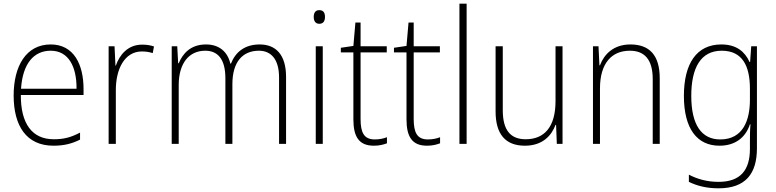

<svg xmlns="http://www.w3.org/2000/svg" viewBox="-20 -780 4206 1041"><path d="M255 -539C121 -539 54 -421 54 -262C54 -99 122 10 270 10C327 10 370 -1 414 -23V-61C362 -34 325 -25 271 -25C154 -25 92 -110 93 -265H433V-297C433 -431 380 -539 255 -539ZM255 -505C352 -505 396 -418 395 -299H94C103 -435 163 -505 255 -505Z M750 -538C674 -538 628 -483 608 -424H606L601 -529H569V0H608V-288C607 -406 656 -501 749 -501C771 -501 790 -498 808 -492L815 -528C796 -535 773 -538 750 -538Z M1388 -539C1307 -539 1257 -498 1232 -435H1229C1214 -499 1169 -539 1097 -539C1011 -539 970 -487 949 -437H946L941 -529H911V0H949V-319C949 -436 1004 -505 1093 -505C1157 -505 1202 -464 1202 -356V0H1240V-324C1240 -445 1296 -505 1384 -505C1447 -505 1493 -462 1493 -360V0H1531V-363C1531 -484 1475 -539 1388 -539Z M1711 -725C1689 -725 1681 -709 1681 -688C1681 -667 1690 -651 1711 -651C1733 -651 1742 -666 1742 -688C1742 -709 1735 -725 1711 -725ZM1730 -529H1692V0H1730Z M2012 -24C1953 -24 1935 -62 1935 -135V-496H2077V-529H1935V-658H1907L1896 -531L1828 -521V-496H1896V-133C1896 -39 1926 10 2007 10C2037 10 2059 4 2078 -3V-36C2060 -29 2038 -24 2012 -24Z M2300 -24C2241 -24 2223 -62 2223 -135V-496H2365V-529H2223V-658H2195L2184 -531L2116 -521V-496H2184V-133C2184 -39 2214 10 2295 10C2325 10 2347 4 2366 -3V-36C2348 -29 2326 -24 2300 -24Z M2510 0V-760H2471V0Z M3030 -529H2992V-232C2992 -91 2931 -25 2830 -25C2749 -25 2706 -73 2706 -182V-529H2667V-176C2667 -53 2720 10 2826 10C2921 10 2970 -44 2992 -103H2995L2999 0H3030Z M3398 -539C3306 -539 3255 -485 3233 -426H3230L3225 -529H3195V0H3233V-300C3233 -438 3297 -505 3395 -505C3474 -505 3519 -458 3519 -351V0H3557V-356C3557 -482 3500 -539 3398 -539Z M3891 -539C3756 -539 3688 -434 3688 -260C3688 -81 3760 10 3881 10C3965 10 4022 -33 4046 -106H4049C4046 -71 4046 -44 4046 -12V27C4046 142 3995 206 3876 206C3812 206 3759 190 3715 167V206C3758 227 3809 241 3876 241C4024 241 4084 160 4084 24V-529H4053L4047 -444H4044C4019 -499 3974 -539 3891 -539ZM3893 -505C4007 -505 4046 -420 4046 -299V-239C4046 -130 4010 -24 3885 -24C3783 -24 3728 -104 3728 -260C3728 -412 3779 -505 3893 -505Z"/></svg>

Font: Noto Sans Thai Looped SemiCondensed ExtraLight
Style: Regular
Weight: 200
Width: 4
Designer: Sasikarn Vongin, Ben Mitchell
Foundry: The Fontpad Ltd
Version: Version 1.001